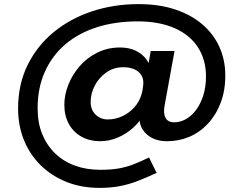

<svg xmlns="http://www.w3.org/2000/svg" viewBox="-20 -741 1184 934"><path d="M464 173Q376 173 303.5 144Q231 115 178 63Q125 11 96.5 -59.5Q68 -130 68 -213Q68 -330 114 -424Q160 -518 241 -584.5Q322 -651 428 -686Q534 -721 654 -721Q755 -721 833.5 -694.5Q912 -668 966 -621Q1020 -574 1048 -511Q1076 -448 1076 -374Q1076 -300 1053.5 -241Q1031 -182 991.5 -139.5Q952 -97 901 -75.5Q850 -54 792 -54Q751 -54 721.5 -69Q692 -84 675.5 -108.5Q659 -133 659 -162Q659 -177 661.5 -192Q664 -207 666 -223L690 -200Q666 -155 631 -122.5Q596 -90 553.5 -72Q511 -54 467 -54Q417 -54 377.5 -75.5Q338 -97 315.5 -137Q293 -177 293 -231Q293 -280 312.5 -329Q332 -378 367.5 -419Q403 -460 453.5 -485Q504 -510 564 -510Q608 -510 641 -494Q674 -478 693.5 -450Q713 -422 718 -387L686 -332L713 -493H829L781 -229Q776 -201 780 -182.5Q784 -164 796 -155Q808 -146 827 -146Q856 -146 883.5 -161Q911 -176 933 -205Q955 -234 968.5 -275.5Q982 -317 982 -369Q982 -451 942.5 -511.5Q903 -572 828.5 -604.5Q754 -637 649 -637Q541 -637 451.5 -608.5Q362 -580 298 -525.5Q234 -471 198.5 -392.5Q163 -314 163 -214Q163 -144 185 -89.5Q207 -35 247.5 4.5Q288 44 344 64.5Q400 85 467 85Q520 85 557 78.5Q594 72 628 59Q662 46 705 25L742 100Q692 123 649.5 139.5Q607 156 562.5 164.5Q518 173 464 173ZM504 -160Q541 -160 574.5 -175.5Q608 -191 633 -218.5Q658 -246 668 -281Q672 -294 674 -306.5Q676 -319 677 -331Q679 -357 667.5 -375.5Q656 -394 633.5 -404Q611 -414 580 -414Q533 -414 497 -388.5Q461 -363 441 -324.5Q421 -286 421 -245Q421 -206 445.5 -183Q470 -160 504 -160Z"/></svg>

Font: Lexend Giga Medium
Style: Regular
Weight: 500
Designer: Bonnie Shaver-Troup, Thomas Jockin
Foundry: Lexend
Version: Version 1.007